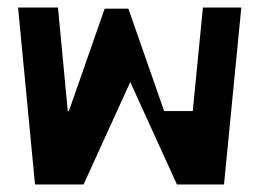

<svg xmlns="http://www.w3.org/2000/svg" viewBox="-20 -490 688 510"><path d="M134 -470H28L73 0H202L326 -272L450 0H575L621 -470H519L492 -195H416L321 -467H258L163 -195H160Z"/></svg>

Font: Hussar Tani
Style: Bold
Weight: 700
Foundry: Cannot Into Space Fonts
Version: Version 0.92